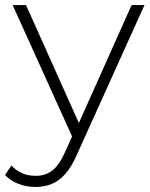

<svg xmlns="http://www.w3.org/2000/svg" viewBox="-47 -542 595 760"><path d="M94 198Q58 198 26.5 186Q-5 174 -27 151L-2 113Q18 134 41.5 144Q65 154 95 154Q131 154 158.5 134Q186 114 210 61L246 -19L253 -28L474 -522H525L257 71Q236 119 211.5 146.5Q187 174 158 186Q129 198 94 198ZM245 13 3 -522H56L276 -31Z"/></svg>

Font: Montserrat Thin Light
Style: Regular
Weight: 300
Version: Version 9.000